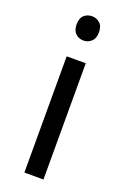

<svg xmlns="http://www.w3.org/2000/svg" viewBox="-144 -785 546 832"><g transform="rotate(20 129.0 -368.5)"><path d="M173 -536V0H85V-536ZM130 -737Q150 -737 165.5 -723.5Q181 -710 181 -681Q181 -653 165.5 -639Q150 -625 130 -625Q108 -625 93 -639Q78 -653 78 -681Q78 -710 93 -723.5Q108 -737 130 -737Z"/></g></svg>

Font: ugurmukhi05
Style: Book
Weight: 400
Designer: Jelle Bosma - Monotype Design Team
Foundry: Monotype Imaging Inc.
Version: Version 2.003